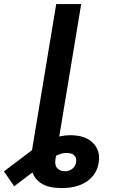

<svg xmlns="http://www.w3.org/2000/svg" viewBox="-144 -748 577 972"><path d="M168 204.1Q103.5 204.1 67.1 181.6Q30.8 159.2 18.8 120.4Q6.8 81.5 14.6 33.7L38.1 -109.4H164.6L136.7 59.1Q131.8 88.9 146.5 104Q161.1 119.1 184.6 119.1Q206.1 119.1 222.2 106.4Q238.3 93.8 241.2 73.2Q244.6 55.2 234.9 42Q225.1 28.8 202.1 26.9Q186.5 24.9 170.4 28.8Q154.3 32.7 135 43Q115.7 53.2 90.3 71.3L-72.3 195.3L-124 119.6L26.4 5.9Q66.9 -24.9 115.5 -44.2Q164.1 -63.5 211.9 -63.5Q288.1 -63.5 326.9 -24.2Q365.7 15.1 355.5 76.2Q346.2 135.3 296.9 169.7Q247.6 204.1 168 204.1ZM267.1 -727.5 146.5 0H20L140.6 -727.5Z"/></svg>

Font: Inter 17pt SemiBold
Style: Italic
Weight: 600
Italic angle: -9.3988°
Version: Version 4.001;git-66647c0bb